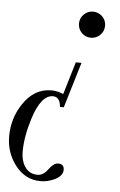

<svg xmlns="http://www.w3.org/2000/svg" viewBox="-76 -476 470 755"><g transform="rotate(5 159.5 -99.0)"><path d="M209.5 -389.2Q209.5 -410.2 224.6 -425.3Q239.7 -440.4 260.7 -440.4Q282.2 -440.4 297.4 -425.5Q312.5 -410.6 312.5 -389.2Q312.5 -367.7 297.4 -352.5Q282.2 -337.4 260.7 -337.4Q239.3 -337.4 224.4 -352.5Q209.5 -367.7 209.5 -389.2ZM210.4 -235.8H232.9L178.7 -55.7H163.6Q160.6 -95.2 132.8 -95.2Q85.9 -95.2 55.7 0Q32.7 72.8 32.7 133.3Q32.7 167.5 48.3 190.9Q65.9 217.8 98.6 217.8Q121.1 217.8 138.2 194.3Q158.7 166.5 175.8 166.5Q199.7 166.5 199.7 189.5Q199.7 213.9 166.5 229.5Q140.1 241.7 112.3 241.7Q51.3 241.7 11.2 188.5Q-25.4 139.6 -25.4 76.7Q-25.4 5.4 13.2 -52.2Q56.6 -117.7 124.5 -117.7Q148.4 -117.7 171.9 -107.4Z"/></g></svg>

Font: Atsinvsda
Style: Italic
Weight: 400
Italic angle: -12°
Designer: Al Webster
Foundry: Al Webster and Michael Everson
Version: Version 2.000